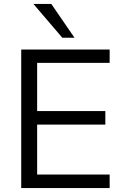

<svg xmlns="http://www.w3.org/2000/svg" viewBox="-20 -957 628 977"><path d="M88 0V-705H538V-637H169V-392H516V-323H169V-69H538V0ZM297 -765 150 -937H241L359 -765Z"/></svg>

Font: Mulish
Style: Regular
Weight: 400
Designer: Vernon Adams
Foundry: Vernon Adams
Version: Version 3.603; ttfautohint (v1.8.3)